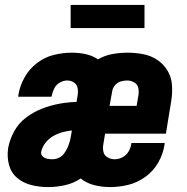

<svg xmlns="http://www.w3.org/2000/svg" viewBox="-20 -752 760 780"><path d="M175 8Q209 8 243.5 0.5Q278 -7 308 -27Q331 -8 362.5 0Q394 8 427 8Q464 8 501 -1Q538 -10 570.5 -33.5Q603 -57 622.5 -91Q642 -125 648 -162Q649 -166 649 -171H514L513 -167Q511 -151 502 -136Q493 -121 477.5 -113Q462 -105 446 -105Q430 -105 416.5 -113Q403 -121 400 -136Q397 -151 400 -167L407 -209H654L676 -344Q681 -377 678.5 -408.5Q676 -440 660 -466Q644 -492 618.5 -509Q593 -526 561.5 -532Q530 -538 498 -538Q468 -538 437 -532.5Q406 -527 378 -511Q356 -526 328.5 -532Q301 -538 272 -538Q236 -538 199 -529Q162 -520 130.5 -496Q99 -472 80 -438Q61 -404 55 -368Q54 -363 54 -359H189L190 -362Q193 -378 200.5 -393Q208 -408 223 -416.5Q238 -425 253 -425Q269 -425 281 -416.5Q293 -408 295.5 -393Q298 -378 295 -363L291 -338Q256 -337 220.5 -330.5Q185 -324 150.5 -310.5Q116 -297 85.5 -274Q55 -251 37 -217.5Q19 -184 13 -150Q8 -115 16.5 -82.5Q25 -50 50 -29Q75 -8 108 0Q141 8 175 8ZM425 -322 436 -382Q438 -395 447.5 -406Q457 -417 470 -421Q483 -425 497 -425Q512 -425 525.5 -417Q539 -409 542 -394Q545 -379 542 -363L535 -322ZM193 -105Q183 -105 172.5 -107Q162 -109 154 -116Q146 -123 147 -134Q151 -154 164 -171Q177 -188 195 -198.5Q213 -209 232.5 -214.5Q252 -220 272 -222L269 -204Q267 -191 263.5 -178Q260 -165 254.5 -152.5Q249 -140 240.5 -128.5Q232 -117 219 -111Q206 -105 193 -105ZM267 -638H567V-732H267Z"/></svg>

Font: Iosevka Sparkle XBdObl
Style: Regular
Weight: 800
Italic angle: -9°
Designer: Belleve Invis
Foundry: Belleve Invis
Version: Version 4.5.0; ttfautohint (v1.8.3)